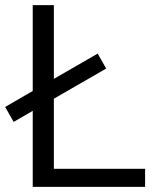

<svg xmlns="http://www.w3.org/2000/svg" viewBox="-27 -725 600 745"><path d="M182 -70H536V0H100V-295L26 -252L-7 -310L100 -372V-705H182V-419L352 -517L385 -459L182 -342Z"/></svg>

Font: wassup Sans
Style: Regular
Weight: 400
Version: Version 2.001